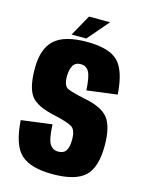

<svg xmlns="http://www.w3.org/2000/svg" viewBox="-110 -779 646 851"><g transform="rotate(15 213.0 -354.0)"><path d="M215 4.5Q115 4.5 70 -36Q25 -76.5 17.5 -190.5L158.5 -209Q161.5 -140.5 175.2 -119.5Q189 -98.5 213.5 -98.5Q239 -98.5 249.5 -115.5Q260 -132.5 260 -165.5Q260 -211 238.8 -223.5Q217.5 -236 160 -249Q74 -266.5 46.2 -303.5Q18.5 -340.5 18.5 -429Q18.5 -518.5 63.5 -560Q108.5 -601.5 212 -601.5Q314 -601.5 355.2 -560.5Q396.5 -519.5 403.5 -411L264.5 -393Q261 -455 248.8 -477Q236.5 -499 211 -499Q186 -499 175.5 -480.2Q165 -461.5 165 -430.5Q165 -386.5 187 -377Q209 -367.5 264.5 -356Q347.5 -340.5 377 -301.8Q406.5 -263 406.5 -177Q406.5 -76 362.5 -35.8Q318.5 4.5 215 4.5ZM137 -615 191 -712H288L204.5 -615Z"/></g></svg>

Font: Anybody Condensed Regular
Style: Bold
Weight: 700
Width: 3
Designer: Tyler Finck
Foundry: Etcetera Type Company
Version: Version 1.010; ttfautohint (v1.8.3) -l 8 -r 50 -G 200 -x 14 